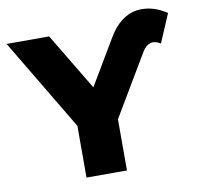

<svg xmlns="http://www.w3.org/2000/svg" viewBox="-102 -838 956 924"><g transform="rotate(-10 375.5 -376.0)"><path d="M771 -711.9 711.9 -573.2Q685.5 -590.3 662.6 -584Q639.6 -577.6 623 -549.8L444.8 -250V0H247.1V-252.9L-20 -700.2H188L355 -421.9L486.8 -644Q514.6 -691.4 550.5 -718.5Q586.4 -745.6 624 -750.5Q661.6 -755.4 698.7 -745.6Q735.8 -735.8 771 -711.9Z"/></g></svg>

Font: Montserrat ExtraBold
Style: Regular
Weight: 800
Designer: Julieta Ulanovsky
Foundry: Julieta Ulanovsky
Version: Version 9.000